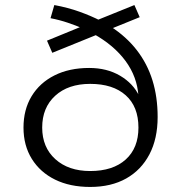

<svg xmlns="http://www.w3.org/2000/svg" viewBox="-20 -732 704 760"><path d="M337 8Q257 8 198 -21Q139 -50 106 -103Q73 -156 73 -227Q73 -298 105 -351Q137 -404 195.5 -433.5Q254 -463 333 -463Q403 -463 455 -432.5Q507 -402 531 -352H528Q523 -428 477 -490.5Q431 -553 350 -598L367 -596L187 -523L166 -571L310 -630L309 -619Q281 -631 248.5 -642Q216 -653 180 -660L195 -712Q249 -702 295 -685.5Q341 -669 380 -649L361 -651L512 -712L533 -664L417 -617L418 -627Q480 -587 521.5 -533.5Q563 -480 583.5 -414Q604 -348 604 -269Q604 -183 571.5 -121Q539 -59 479.5 -25.5Q420 8 337 8ZM337 -55Q427 -55 477.5 -100.5Q528 -146 528 -227Q528 -310 477.5 -355Q427 -400 337 -400Q250 -400 198.5 -353Q147 -306 147 -227Q147 -149 199 -102Q251 -55 337 -55Z"/></svg>

Font: Nunito Sans 7pt SemiExpanded Light
Style: Regular
Weight: 300
Width: 6
Designer: Vernon Adams
Foundry: Vernon Adams
Version: Version 3.101;gftools[0.9.27]